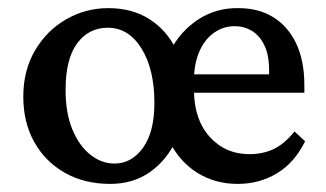

<svg xmlns="http://www.w3.org/2000/svg" viewBox="-20 -451 813 479"><path d="M254.9 7.8Q190.4 7.8 141.6 -20Q92.8 -47.9 65.4 -96.7Q38.1 -145.5 38.1 -210Q38.1 -275.4 67.4 -325.2Q96.7 -375 145 -402.8Q193.4 -430.7 250 -430.7Q310.5 -430.7 353.5 -402.8Q396.5 -375 419.9 -326.7Q443.4 -278.3 443.4 -213.9Q443.4 -153.3 419.9 -102.5Q396.5 -51.8 354.5 -22Q312.5 7.8 254.9 7.8ZM265.6 -43Q308.6 -43 336.9 -82.5Q365.2 -122.1 365.2 -194.3Q365.2 -278.3 333 -330.1Q300.8 -381.8 249 -381.8Q201.2 -381.8 172.4 -342.8Q143.6 -303.7 143.6 -226.6Q143.6 -168.9 160.6 -127.9Q177.7 -86.9 205.6 -64.9Q233.4 -43 265.6 -43ZM573.2 7.8Q517.6 7.8 473.6 -19Q429.7 -45.9 404.3 -95.2Q378.9 -144.5 378.9 -211.9Q378.9 -275.4 404.8 -324.7Q430.7 -374 475.1 -402.8Q519.5 -431.6 575.2 -430.7Q625 -430.7 661.6 -408.2Q698.2 -385.7 718.8 -342.8Q739.3 -299.8 739.3 -238.3V-219.7H453.1L455.1 -265.6H667L651.4 -249V-274.4Q651.4 -313.5 639.6 -337.9Q627.9 -362.3 608.4 -374Q588.9 -385.7 565.4 -385.7Q537.1 -385.7 513.7 -369.1Q490.2 -352.5 477.1 -321.8Q463.9 -291 463.9 -250V-227.5Q463.9 -153.3 502.9 -109.9Q542 -66.4 602.5 -66.4Q634.8 -66.4 661.6 -78.6Q688.5 -90.8 714.8 -123L741.2 -98.6Q714.8 -44.9 670.9 -18.6Q627 7.8 573.2 7.8Z"/></svg>

Font: Crimson Pro ExtraLight Medium
Style: Regular
Weight: 500
Version: Version 1.002